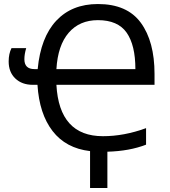

<svg xmlns="http://www.w3.org/2000/svg" viewBox="-20 -745 845 953"><path d="M747 -378V-324H260Q274 -69 491 -69Q596 -69 705 -109V-27Q623 5 513 8V188H427V5Q307 -9 241 -94.5Q175 -180 166 -324H143Q89 -324 56 -355.5Q23 -387 23 -440Q23 -478 37 -506H110Q101 -476 101 -451Q101 -402 151 -402H167Q182 -560 259.5 -642.5Q337 -725 466 -725Q611 -725 679 -632Q747 -539 747 -378ZM260 -402H652Q652 -521 608.5 -583Q565 -645 466 -645Q375 -645 321 -582.5Q267 -520 260 -402Z"/></svg>

Font: Noto Sans Display
Style: Regular
Weight: 400
Designer: Monotype Design team
Foundry: Monotype Imaging Inc.
Version: Version 1.000